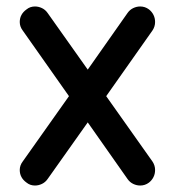

<svg xmlns="http://www.w3.org/2000/svg" viewBox="-20 -572 539 593"><path d="M50 -478Q41 -490 41 -504Q41 -528 62 -543Q73 -552 88 -552Q99 -552 109.5 -547Q120 -542 127 -532L251 -357L374 -532Q381 -542 391.5 -547Q402 -552 413 -552Q428 -552 440 -543Q449 -536 454 -526Q459 -516 459 -504Q459 -490 451 -478L308 -275L451 -73Q459 -61 459 -47Q459 -35 454 -25Q449 -15 440 -8Q428 1 413 1Q402 1 391.5 -4Q381 -9 374 -19L251 -194L127 -19Q120 -9 109.5 -4Q99 1 88 1Q73 1 62 -8Q41 -23 41 -47Q41 -61 50 -73L193 -275Z"/></svg>

Font: VDS
Style: Regular
Weight: 400
Designer: artmaker
Foundry: artmaker
Version: Version 1.000 2009 initial release